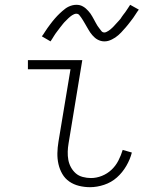

<svg xmlns="http://www.w3.org/2000/svg" viewBox="-20 -770 640 798"><path d="M354 8Q331 8 308.5 2.5Q286 -3 268 -15.5Q250 -28 239 -47Q228 -66 223 -88Q218 -110 218.5 -133.5Q219 -157 223 -181L273 -482H96V-520H322L265 -174Q262 -157 261.5 -139.5Q261 -122 264 -105.5Q267 -89 275 -74.5Q283 -60 295 -49.5Q307 -39 324 -34.5Q341 -30 358 -30Q381 -30 403.5 -39Q426 -48 443.5 -64.5Q461 -81 472 -102.5Q483 -124 490 -147L528 -136Q521 -108 505 -80.5Q489 -53 466 -32.5Q443 -12 413 -2Q383 8 354 8ZM414 -598Q406 -598 399 -600Q392 -602 385.5 -605.5Q379 -609 374 -613.5Q369 -618 364 -623.5Q359 -629 355 -635Q351 -641 347.5 -647Q344 -653 340.5 -659Q337 -665 333 -672Q329 -679 325 -685.5Q321 -692 317.5 -697Q314 -702 309.5 -707.5Q305 -713 297 -713Q293 -713 288 -711Q283 -709 279.5 -706.5Q276 -704 272 -701Q268 -698 264 -694Q260 -690 257.5 -687.5Q255 -685 252.5 -682.5Q250 -680 247 -677Q244 -674 241.5 -670.5Q239 -667 236 -663.5Q233 -660 230 -656Q227 -652 224 -648Q221 -644 217.5 -639.5Q214 -635 210.5 -630Q207 -625 204 -620Q201 -615 197.5 -609.5Q194 -604 190 -598L154 -619Q161 -628 166 -636.5Q171 -645 177 -653Q183 -661 188 -668Q193 -675 198 -681Q203 -687 208 -693Q213 -699 218 -704Q223 -709 227.5 -713.5Q232 -718 239 -724Q246 -730 252 -734.5Q258 -739 265.5 -742.5Q273 -746 281 -748Q289 -750 297 -750Q305 -750 311.5 -748.5Q318 -747 325 -743Q332 -739 337 -734.5Q342 -730 347 -724.5Q352 -719 356 -713.5Q360 -708 363.5 -701.5Q367 -695 370.5 -689Q374 -683 377.5 -676Q381 -669 385 -663Q389 -657 393 -652Q397 -647 401.5 -641Q406 -635 414 -635Q418 -635 423 -637.5Q428 -640 431 -642Q434 -644 438 -647Q442 -650 446.5 -654.5Q451 -659 453 -661Q455 -663 457.5 -666Q460 -669 463 -672Q466 -675 468.5 -678Q471 -681 474.5 -684.5Q478 -688 481 -692Q484 -696 486.5 -700.5Q489 -705 493 -709.5Q497 -714 500 -718.5Q503 -723 506.5 -728Q510 -733 513.5 -738.5Q517 -744 521 -750L557 -730Q550 -721 544.5 -712Q539 -703 533.5 -695.5Q528 -688 522.5 -681Q517 -674 512 -667.5Q507 -661 502 -655.5Q497 -650 492.5 -645Q488 -640 483.5 -635Q479 -630 472 -624Q465 -618 459 -614Q453 -610 445 -606Q437 -602 429.5 -600Q422 -598 414 -598Z"/></svg>

Font: Iosevka Extralight Extended
Style: Italic
Weight: 200
Width: 7
Italic angle: -9°
Monospace: yes
Designer: Belleve Invis
Foundry: Belleve Invis
Version: Version 32.5.0; ttfautohint (v1.8.4)